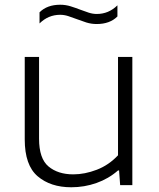

<svg xmlns="http://www.w3.org/2000/svg" viewBox="-20 -782 672 811"><path d="M281 9Q193.5 9 139 -37.5Q84.5 -84 84.5 -193V-541.5H145V-196Q145 -112 185 -78.8Q225 -45.5 289.5 -45.5Q338 -45.5 388.8 -65Q439.5 -84.5 478.5 -126V-541.5H539V0H487.5L483 -62H478.5Q438.5 -27 387.5 -9Q336.5 9 281 9ZM388.5 -680.5Q365.5 -680.5 344.2 -687.2Q323 -694 303.5 -701.5Q285.5 -708.5 268.2 -714Q251 -719.5 234 -719.5Q184 -719.5 147 -683V-730Q179 -762 234.5 -762Q257.5 -762 278.8 -755.2Q300 -748.5 319.5 -741Q337.5 -734 354.8 -728.5Q372 -723 389 -723Q439 -723 476 -759.5V-712.5Q444 -680.5 388.5 -680.5Z"/></svg>

Font: Encode Sans Expanded Light
Style: Regular
Weight: 300
Width: 7
Designer: Multiple Designers
Foundry: Impallari Type
Version: Version 3.000; ttfautohint (v1.8.3) -l 8 -r 50 -G 200 -x 14 